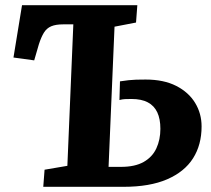

<svg xmlns="http://www.w3.org/2000/svg" viewBox="-20 -721 813 741"><path d="M263 -627H224Q195 -627 177.5 -619.5Q160 -612 149.5 -595Q139 -578 130 -550L112 -488L32 -499L65 -701H510L505 -634L422 -618L399 -77H447Q501 -77 534.5 -96Q568 -115 583.5 -148.5Q599 -182 599 -224Q599 -262 587 -287.5Q575 -313 550.5 -326Q526 -339 487 -339Q473 -339 462.5 -338.5Q452 -338 441 -335L443 -407Q463 -410 476.5 -411.5Q490 -413 505 -413.5Q520 -414 542 -414Q612 -414 660 -389.5Q708 -365 733 -324Q758 -283 758 -233Q758 -162 725 -110Q692 -58 625 -29Q558 0 457 0H147L152 -66L240 -81Z"/></svg>

Font: Literata
Style: Bold Italic
Weight: 700
Italic angle: -2°
Designer: Latin by Veronika Burian and Jose Scaglione. Greek by Irene Vlachou. Cyrillic by Vera Evstafieva
Foundry: TypeTogether
Version: Version 3.103;gftools[0.9.29]